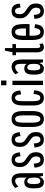

<svg xmlns="http://www.w3.org/2000/svg" viewBox="1278 -2058 795 3390"><g transform="rotate(-90 1675.0 -362.5)"><path d="M155 15Q97 15 71 -23.5Q45 -62 45 -149V-167Q45 -254 71 -292.5Q97 -331 155 -331Q206 -331 235 -291V-396Q235 -492 175 -492Q151 -492 125.5 -476.5Q100 -461 78 -433L51 -489Q76 -519 112 -537Q148 -555 182 -555Q312 -555 312 -379V0H265L249 -65Q239 -28 214 -6.5Q189 15 155 15ZM171 -48Q235 -48 235 -145V-172Q235 -277 171 -277Q121 -277 121 -182V-143Q121 -48 171 -48Z M547 15Q483 15 450 -25Q417 -65 410 -150L481 -163Q485 -102 500.5 -74Q516 -46 547 -46Q609 -46 609 -121Q609 -178 567 -208L498 -257Q460 -284 440.5 -320Q421 -356 421 -408Q421 -555 552 -555Q613 -555 643.5 -520.5Q674 -486 681 -411L612 -397Q606 -494 551 -494Q494 -494 494 -415Q494 -380 504 -358.5Q514 -337 536 -320L602 -274Q646 -244 664.5 -209.5Q683 -175 683 -125Q683 15 547 15Z M903 15Q839 15 806 -25Q773 -65 766 -150L837 -163Q841 -102 856.5 -74Q872 -46 903 -46Q965 -46 965 -121Q965 -178 923 -208L854 -257Q816 -284 796.5 -320Q777 -356 777 -408Q777 -555 908 -555Q969 -555 999.5 -520.5Q1030 -486 1037 -411L968 -397Q962 -494 907 -494Q850 -494 850 -415Q850 -380 860 -358.5Q870 -337 892 -320L958 -274Q1002 -244 1020.5 -209.5Q1039 -175 1039 -125Q1039 15 903 15Z M1270 15Q1197 15 1163 -35.5Q1129 -86 1129 -195V-345Q1129 -455 1163 -505Q1197 -555 1270 -555Q1343 -555 1376.5 -504.5Q1410 -454 1410 -345V-195Q1410 -86 1376.5 -35.5Q1343 15 1270 15ZM1333 -181V-359Q1333 -493 1270 -493Q1205 -493 1205 -359V-181Q1205 -47 1270 -47Q1333 -47 1333 -181Z M1638 15Q1508 15 1508 -175V-345Q1508 -454 1540 -504.5Q1572 -555 1641 -555Q1703 -555 1735 -518.5Q1767 -482 1774 -403L1704 -384Q1700 -493 1643 -493Q1611 -493 1597.5 -462.5Q1584 -432 1584 -359V-168Q1584 -105 1598 -76.5Q1612 -48 1643 -48Q1675 -48 1690 -74.5Q1705 -101 1712 -167L1777 -157Q1769 -66 1736 -25.5Q1703 15 1638 15Z M1868 0V-540H1945V0ZM1865 -646V-740H1948V-646Z M2163 15Q2105 15 2079 -23.5Q2053 -62 2053 -149V-167Q2053 -254 2079 -292.5Q2105 -331 2163 -331Q2214 -331 2243 -291V-396Q2243 -492 2183 -492Q2159 -492 2133.5 -476.5Q2108 -461 2086 -433L2059 -489Q2084 -519 2120 -537Q2156 -555 2190 -555Q2320 -555 2320 -379V0H2273L2257 -65Q2247 -28 2222 -6.5Q2197 15 2163 15ZM2179 -48Q2243 -48 2243 -145V-172Q2243 -277 2179 -277Q2129 -277 2129 -182V-143Q2129 -48 2179 -48Z M2536 15Q2446 15 2446 -118V-478H2396V-540H2449L2476 -673H2522V-540H2593V-478H2522V-102Q2522 -77 2530 -63Q2538 -49 2551 -49Q2571 -49 2591 -65L2606 -6Q2573 15 2536 15Z M2808 15Q2733 15 2698.5 -35.5Q2664 -86 2664 -195V-345Q2664 -454 2698.5 -504.5Q2733 -555 2808 -555Q2880 -555 2912.5 -505.5Q2945 -456 2945 -345V-238H2740V-181Q2740 -47 2804 -47Q2836 -47 2852.5 -71Q2869 -95 2876 -151L2943 -140Q2936 -59 2904 -22Q2872 15 2808 15ZM2740 -302H2868V-359Q2868 -493 2805 -493Q2740 -493 2740 -359Z M3173 15Q3109 15 3076 -25Q3043 -65 3036 -150L3107 -163Q3111 -102 3126.5 -74Q3142 -46 3173 -46Q3235 -46 3235 -121Q3235 -178 3193 -208L3124 -257Q3086 -284 3066.5 -320Q3047 -356 3047 -408Q3047 -555 3178 -555Q3239 -555 3269.5 -520.5Q3300 -486 3307 -411L3238 -397Q3232 -494 3177 -494Q3120 -494 3120 -415Q3120 -380 3130 -358.5Q3140 -337 3162 -320L3228 -274Q3272 -244 3290.5 -209.5Q3309 -175 3309 -125Q3309 15 3173 15Z"/></g></svg>

Font: Pathway Gothic One
Style: Regular
Weight: 400
Version: Version 1.003; ttfautohint (v1.8.4.7-5d5b);gftools[0.9.26]